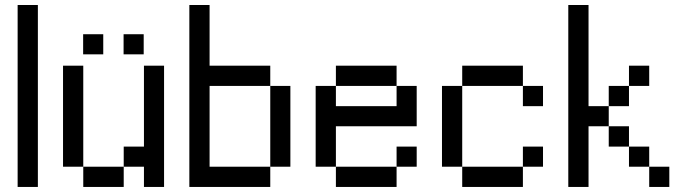

<svg xmlns="http://www.w3.org/2000/svg" viewBox="-20 -740 2720 760"><path d="M129.9 0H49.8V-720.2H129.9Z M469.7 0H309.6V-80.1H469.7ZM309.6 -80.1H229.5V-480H309.6ZM549.8 -480H629.4V0H549.8V-80.1H469.7V-159.7H549.8ZM388.7 -524.9H309.1V-604.5H388.7ZM548.8 -524.9H469.2V-604.5H548.8Z M809.6 -399.9V-80.1H1049.8V0H729.5V-720.2H809.6V-480H1049.8V-399.9ZM1129.4 -80.1H1049.8V-399.9H1129.4Z M1549.8 0H1309.6V-80.1H1549.8ZM1629.4 -80.1H1549.8V-159.7H1629.4ZM1549.8 -399.9H1309.6V-480H1549.8ZM1629.4 -240.2H1309.6V-80.1H1229.5V-399.9H1309.6V-319.8H1549.8V-399.9H1629.4Z M2129.4 -80.1H2049.8V-159.7H2129.4ZM1809.6 -80.1H1729.5V-399.9H1809.6ZM2049.8 0H1809.6V-80.1H2049.8ZM2049.8 -399.9H1809.6V-480H2049.8ZM2129.4 -319.8H2049.8V-399.9H2129.4Z M2309.6 -319.8H2389.6V-240.2H2309.6V0H2229.5V-720.2H2309.6ZM2469.7 -319.8H2389.6V-399.9H2469.7ZM2549.8 -399.9H2469.7V-480H2549.8ZM2469.7 -159.7H2389.6V-240.2H2469.7ZM2549.8 -80.1H2469.7V-159.7H2549.8ZM2629.4 0H2549.8V-80.1H2629.4Z"/></svg>

Font: W95FA
Style: Regular
Weight: 400
Designer: FontsArena.com
Foundry: Alina Sava
Version: Version 1.002;Fontself Maker 3.4.0